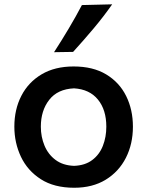

<svg xmlns="http://www.w3.org/2000/svg" viewBox="-20 -862 686 895"><path d="M325.7 13.2Q232.4 13.2 170.4 -26.6Q108.4 -66.4 77.6 -131.3Q46.9 -196.3 46.9 -271.5Q46.9 -352.1 79.6 -415.5Q112.3 -479 174.1 -515.6Q235.8 -552.2 323.2 -552.2Q413.6 -552.2 475.1 -515.1Q536.6 -478 568.1 -414.3Q599.6 -350.6 599.6 -271.5Q599.6 -190.9 566.9 -126.5Q534.2 -62 472.9 -24.4Q411.6 13.2 325.7 13.2ZM325.2 -88.9Q376.5 -90.8 409.9 -116Q443.4 -141.1 459.5 -182.1Q475.6 -223.1 475.6 -271.5Q475.6 -350.1 436.5 -397.9Q397.5 -445.8 325.2 -450.2Q248.5 -446.8 209.5 -396.7Q170.4 -346.7 170.4 -271.5Q170.4 -224.1 187.5 -183.1Q204.6 -142.1 239 -116.5Q273.4 -90.8 325.2 -88.9ZM231.9 -618.7Q267.6 -673.8 300.3 -728.8Q333 -783.7 361.8 -838.4L502.9 -841.8Q462.9 -784.7 416.5 -729.5Q370.1 -674.3 320.8 -620.1Z"/></svg>

Font: Pinar-DS3-FD SemiBold
Style: Regular
Weight: 600
Designer: Amin Abedi
Version: Version 3.000